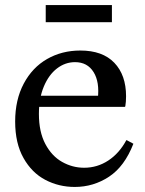

<svg xmlns="http://www.w3.org/2000/svg" viewBox="-20 -730 574 760"><path d="M313 -66Q365 -66 408.5 -94.5Q452 -123 480 -175H482L508 -161Q473 -71 411.5 -30.5Q350 10 276 10Q213 10 159.5 -18Q106 -46 73 -104.5Q40 -163 40 -249Q40 -335 74 -399Q108 -463 166.5 -496.5Q225 -530 298 -530Q386 -530 432.5 -481.5Q479 -433 479 -349Q479 -327 476 -309L474 -307H132L138 -351H383L367 -339Q375 -405 350.5 -444.5Q326 -484 277 -484Q238 -484 205.5 -459Q173 -434 153.5 -387.5Q134 -341 134 -279Q134 -208 159.5 -160Q185 -112 226 -89Q267 -66 313 -66ZM423 -710V-642H161V-710Z"/></svg>

Font: Minipax
Style: Regular
Weight: 400
Designer: Raphaël Ronot
Foundry: Velvetyne Type Foundry
Version: Version 1.000